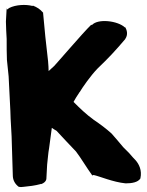

<svg xmlns="http://www.w3.org/2000/svg" viewBox="-20 -727 595 778"><path d="M4 -639C4 -615 6 -593 7 -569V-560C7 -537 7 -512 8 -488V-485C10 -465 12 -446 14 -427L15 -417C17 -371 20 -324 22 -278C22 -268 23 -257 23 -248V-247L27 -175L32 -13C33 4 41 19 56 30L65 31L76 30C98 28 122 25 144 19L146 18L147 19C169 11 168 -4 168 -4L171 -60C174 -83 175 -106 179 -127C180 -133 190 -209 190 -209C194 -206 200 -202 209 -197C236 -168 262 -140 288 -113C308 -87 330 -49 354 -16L359 -18C383 -13 438 11 489 16C514 16 539 12 549 -4V-5C556 -37 543 -62 530 -77C523 -84 515 -93 503 -107L479 -131C464 -150 448 -167 432 -186C411 -205 386 -224 359 -242L358 -243C330 -263 305 -287 278 -314C284 -325 291 -337 302 -353V-354H303C315 -374 347 -420 375 -449C422 -494 446 -520 487 -568L488 -570C499 -586 495 -605 487 -617L486 -616C457 -643 376 -653 352 -625L350 -627C343 -620 327 -604 313 -588C280 -550 244 -511 208 -469L207 -468L200 -460C192 -453 186 -447 177 -439C177 -450 176 -464 175 -476V-477C167 -543 160 -612 154 -681L153 -676C145 -689 129 -698 114 -704L111 -703C84 -710 44 -708 18 -695L8 -688L7 -695C6 -677 5 -659 4 -640Z"/></svg>

Font: Vapor
Style: Blk
Weight: 900
Foundry: Cannot Into Space Fonts
Version: Version 0.179